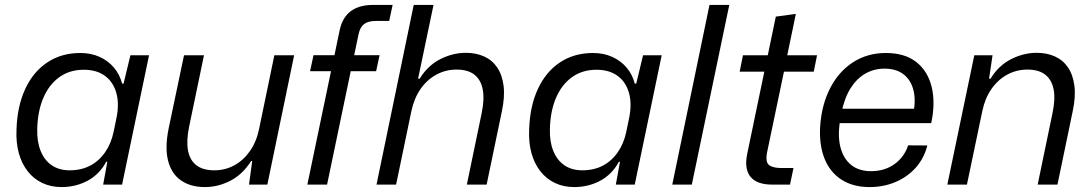

<svg xmlns="http://www.w3.org/2000/svg" viewBox="-20 -749 4430 779"><path d="M230.1 10Q186.4 10 151.6 -6.6Q116.7 -23.1 92.5 -54Q68.3 -84.9 56.4 -127.4Q44.6 -169.9 46.9 -222.4Q49.7 -317.6 82.2 -387.7Q114.7 -457.9 172 -495.9Q229.3 -534 306 -534Q348.9 -534 383.6 -518.4Q418.3 -502.9 442 -475.1Q465.7 -447.4 475.4 -409.9H481.4L509.1 -524.7H584.7L475.3 0H398.6L415.4 -92.4L411 -92.7Q383.4 -41.3 335.1 -15.6Q286.9 10 230.1 10ZM262.6 -58Q310.1 -58 346.2 -77.1Q382.3 -96.3 406.7 -131.6Q431.1 -167 440.7 -213.1L451.9 -267Q464.6 -326.1 452.2 -371.1Q439.9 -416 406.1 -441Q372.3 -466 319.9 -466Q262 -466 220.3 -435.6Q178.6 -405.3 155.7 -351.5Q132.9 -297.7 131.1 -226.7Q129.4 -175.6 144.6 -137.4Q159.7 -99.3 189.7 -78.6Q219.7 -58 262.6 -58Z M811.4 10Q753 10 714.2 -17.1Q675.4 -44.1 661.9 -97.2Q648.4 -150.3 664.4 -228.7L726.6 -524.7H807.6L747.6 -236.3Q735.6 -179.4 742.6 -139.6Q749.7 -99.7 776.3 -78.9Q802.9 -58 849.4 -58Q893.7 -58 930.8 -78.3Q967.9 -98.6 994.3 -136.4Q1020.7 -174.3 1031.4 -226.7L1093.1 -524.7H1173.4L1064.7 0H990.3L1003.3 -95.6H998.9Q963.9 -40.7 914.1 -15.4Q864.3 10 811.4 10Z M1227 0 1323 -460H1238L1252 -525H1337L1358 -626Q1369 -678 1403 -703.5Q1437 -729 1493 -729H1573L1559 -664H1505Q1474 -664 1457.5 -651.5Q1441 -639 1435 -611L1417 -525H1520L1506 -460H1403L1307 0Z M1507.6 0 1658.6 -729H1738.9L1676.3 -429.9H1682.9Q1715.4 -483.1 1766.2 -508.9Q1817 -534.7 1870.3 -534.7Q1911.6 -534.7 1944.1 -520Q1976.7 -505.3 1997 -475.6Q2017.3 -446 2023.1 -401.5Q2029 -357 2016.1 -296.7L1954.4 0H1874.1L1934.1 -289.1Q1946.1 -346.3 1938.7 -385.6Q1931.3 -425 1905 -445.9Q1878.7 -466.7 1832.4 -466.7Q1788.3 -466.7 1750.4 -446.2Q1712.6 -425.7 1686.3 -387.9Q1660 -350 1649 -297.9L1587.1 0Z M2310.1 10Q2266.4 10 2231.6 -6.6Q2196.7 -23.1 2172.5 -54Q2148.3 -84.9 2136.4 -127.4Q2124.6 -169.9 2126.9 -222.4Q2129.7 -317.6 2162.2 -387.7Q2194.7 -457.9 2252 -495.9Q2309.3 -534 2386 -534Q2428.9 -534 2463.6 -518.4Q2498.3 -502.9 2522 -475.1Q2545.7 -447.4 2555.4 -409.9H2561.4L2589.1 -524.7H2664.7L2555.3 0H2478.6L2495.4 -92.4L2491 -92.7Q2463.4 -41.3 2415.1 -15.6Q2366.9 10 2310.1 10ZM2342.6 -58Q2390.1 -58 2426.2 -77.1Q2462.3 -96.3 2486.7 -131.6Q2511.1 -167 2520.7 -213.1L2531.9 -267Q2544.6 -326.1 2532.2 -371.1Q2519.9 -416 2486.1 -441Q2452.3 -466 2399.9 -466Q2342 -466 2300.3 -435.6Q2258.6 -405.3 2235.7 -351.5Q2212.9 -297.7 2211.1 -226.7Q2209.4 -175.6 2224.6 -137.4Q2239.7 -99.3 2269.7 -78.6Q2299.7 -58 2342.6 -58Z M2707.6 0 2858.6 -729H2938.9L2786.9 0Z M3113.4 0Q3050.4 0 3024.8 -31.9Q2999.1 -63.9 3011.6 -124.6L3081 -458.1H2981L2994.4 -524.7H3095.1L3127.7 -681.6L3209 -692.6L3174.1 -524.7H3295L3281.6 -458.1H3160.7L3092.7 -133Q3084.4 -92 3100 -79.6Q3115.6 -67.3 3150.1 -67.3H3199.4L3185.3 0Z M3508 10Q3440.2 10 3393.4 -20.6Q3346.7 -51.2 3325 -106.3Q3303.3 -161.5 3307.5 -234.7Q3313.3 -323.3 3347.8 -390.7Q3382.2 -458 3440.4 -496Q3498.7 -534 3574.5 -534Q3650.7 -534 3697.3 -497.6Q3744 -461.2 3759.9 -396.8Q3775.8 -332.3 3758.3 -249.5H3386.7Q3378.8 -190.8 3391.2 -146.9Q3403.7 -103 3434.8 -78.7Q3466 -54.5 3513.7 -54.5Q3569.3 -54.5 3609.2 -83.2Q3649.2 -112 3664.5 -159.3L3742.5 -158.8Q3728.8 -105.5 3694.7 -67.8Q3660.5 -30.2 3612.4 -10.1Q3564.3 10 3508 10ZM3394.3 -293.2 3383.2 -307.7H3699.3L3686.5 -292.8Q3696.3 -346.2 3685.3 -386.3Q3674.3 -426.3 3644.8 -448.4Q3615.2 -470.5 3568.5 -470.5Q3526.7 -470.5 3491.8 -450.9Q3457 -431.3 3431.8 -392.2Q3406.7 -353 3394.3 -293.2Z M3823.6 0 3933 -524.7H4007L3993 -429.9H3998.9Q4031.4 -483.1 4082.2 -508.9Q4133 -534.7 4186.3 -534.7Q4227.6 -534.7 4260.1 -520Q4292.7 -505.3 4313 -475.6Q4333.3 -446 4339.1 -401.5Q4345 -357 4332.1 -296.7L4270.4 0H4190.1L4250.1 -289.1Q4262.4 -346.3 4255 -385.6Q4247.6 -425 4221.1 -445.9Q4194.7 -466.7 4148.4 -466.7Q4104.3 -466.7 4066.4 -446.1Q4028.6 -425.4 4002.4 -387.7Q3976.3 -350 3965.6 -298.7L3903.1 0Z"/></svg>

Font: Mona Sans
Style: Italic
Weight: 200
Italic angle: -11.6951°
Designer: Deni Anggara
Foundry: GitHub
Version: Version 2.000